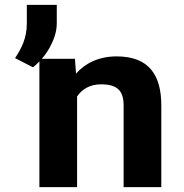

<svg xmlns="http://www.w3.org/2000/svg" viewBox="-20 -770 756 790"><path d="M396.2 -423C461.6 -423 488.6 -397.3 488.6 -337V0H643.7V-336C643.7 -460.2 593.7 -538 460 -538C384 -538 328.4 -507.7 292.8 -467L288.4 -528H142.1V0H297.2V-373C316.2 -401.4 347.8 -423 396.2 -423ZM42 -531 115.7 -493C142.7 -514.8 168 -543.9 185 -575.5C200 -603.4 213.6 -636.3 213.6 -674V-750H90.4V-674C90.4 -611.8 67.7 -570 42 -531Z"/></svg>

Font: Asimov
Style: Wid
Weight: 500
Designer: Google
Version: Version 2.000980; 2014